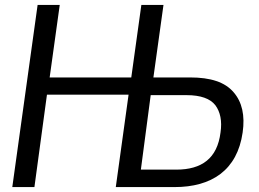

<svg xmlns="http://www.w3.org/2000/svg" viewBox="-20 -761 1054 781"><path d="M30 0H120L171 -376H503L451 0H690C840 0 945 -68 967 -222C977 -291 965 -346 930 -386C895 -427 837 -446 753 -446H604L645 -741H555L514 -446H182L223 -741H133ZM593 -374H739C796 -374 835 -360 856 -333C876 -306 884 -269 877 -222C864 -117 801 -71 697 -71H553Z"/></svg>

Font: Cheyenne Sans
Style: Italic
Weight: 400
Italic angle: -8.13011°
Designer: The Public Sans project authors (U.S. Web Design System), Libre Franklin designed by Pablo Impallari and Rodrigo Fuenzal
Foundry: The Cheyenne Sans Project Authors
Version: Version 2.007